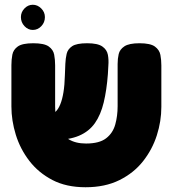

<svg xmlns="http://www.w3.org/2000/svg" viewBox="-20 -768 727 808"><path d="M340 20Q259 20 200.5 -10.5Q142 -41 103.5 -91Q65 -141 46.5 -201Q28 -261 28 -320V-494Q28 -517 32 -538Q36 -559 55 -572.5Q74 -586 120 -586Q166 -586 185 -572.5Q204 -559 208 -538Q212 -517 212 -493V-320Q212 -269 226 -234.5Q240 -200 269 -182Q298 -164 342 -164Q398 -164 426.5 -186Q455 -208 465 -244Q475 -280 475 -321V-499Q475 -521 479.5 -540.5Q484 -560 503.5 -573Q523 -586 567 -586Q613 -586 632 -572Q651 -558 655 -537Q659 -516 659 -493V-318Q659 -258 640 -198.5Q621 -139 582 -89.5Q543 -40 482.5 -10Q422 20 340 20ZM140 -179V-288H188Q203 -288 214 -298Q225 -308 233.5 -328.5Q242 -349 247 -379.5Q252 -410 253 -450L255 -500Q256 -522 260.5 -541.5Q265 -561 283.5 -573.5Q302 -586 347 -586Q391 -586 410.5 -572.5Q430 -559 434 -537.5Q438 -516 436 -492L434 -456Q429 -389 416.5 -337Q404 -285 379.5 -250Q355 -215 313 -197Q271 -179 208 -179ZM118 -642Q98 -642 83 -658Q68 -674 68 -696Q68 -717 83 -732.5Q98 -748 118 -748Q138 -748 153.5 -732.5Q169 -717 169 -696Q169 -674 154 -658Q139 -642 118 -642Z"/></svg>

Font: Fredoka SemiCondensed
Style: Bold
Weight: 700
Width: 4
Designer: Ben Nathan
Foundry: Milena B. Brandão, Ben Nathan
Version: Version 2.001